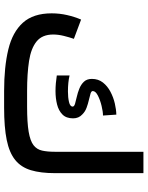

<svg xmlns="http://www.w3.org/2000/svg" viewBox="88 -806 718 934"><g transform="rotate(90 447.0 -339.0)"><path d="M422.9 -111.8H498Q576.2 -111.8 620.8 -119.4Q665.5 -127 686.3 -143.1Q707 -159.2 712.6 -184.8Q718.3 -210.4 718.3 -246.1V-677.7H822.3V-247.6Q822.3 -177.7 807.9 -130.1Q793.5 -82.5 758.3 -54Q723.1 -25.4 661.1 -12.7Q599.1 0 503.4 0H422.9Q305.2 0 220.5 -20.5Q135.7 -41 90.3 -91.6Q44.9 -142.1 44.9 -231.4Q44.9 -269.5 53.2 -305.9Q61.5 -342.3 75.2 -374.5L168.9 -339.4Q161.1 -316.9 154.5 -290Q147.9 -263.2 147.9 -238.8Q147.9 -185.5 181.4 -158.2Q214.8 -130.9 276.6 -121.3Q338.4 -111.8 422.9 -111.8ZM347.2 -318.4Q379.9 -310.5 425.3 -310.5Q454.1 -310.5 476.3 -315.7Q498.5 -320.8 498.5 -333.5Q498.5 -340.8 484.9 -345Q471.2 -349.1 451.2 -353.5Q431.2 -357.9 411.1 -366Q391.1 -374 377.4 -388.4Q363.8 -402.8 363.8 -427.2Q363.8 -458 381.3 -480.5Q398.9 -502.9 426.3 -517.3Q453.6 -531.7 483.4 -538.6Q513.2 -545.4 537.6 -545.9L542 -481Q522.9 -481 494.9 -474.1Q466.8 -467.3 444.8 -456.1Q422.9 -444.8 422.9 -431.2Q422.9 -424.3 435.3 -420.4Q447.8 -416.5 466.3 -412.4Q484.9 -408.2 504.2 -401.1Q523.4 -394 536.6 -380.4Q555.7 -363.3 555.7 -335.4Q555.7 -302.2 536.9 -283.7Q518.1 -265.1 488 -257.6Q458 -250 423.3 -250Q404.3 -250 384.8 -251.7Q365.2 -253.4 347.2 -256.3Z"/></g></svg>

Font: Vazirmatn UI NL Medium
Style: Regular
Weight: 500
Designer: Saber Rastikerdar
Foundry: Saber Rastikerdar
Version: Version 33.003